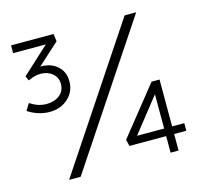

<svg xmlns="http://www.w3.org/2000/svg" viewBox="-102 -816 989 930"><g transform="rotate(-15 392.5 -351.0)"><path d="M128 -342Q100 -342 70.5 -351.5Q41 -361 20 -376L41 -410Q66 -394 85 -388.5Q104 -383 122 -383Q163 -383 189 -403.5Q215 -424 215 -460Q215 -492 191 -512Q167 -532 133 -532Q117 -532 104.5 -529Q92 -526 69 -516L59 -539L194 -663H30V-702H243L248 -664L140 -566Q142 -566 145 -566Q194 -566 226 -537.5Q258 -509 258 -461Q258 -409 220.5 -375.5Q183 -342 128 -342ZM133 0 599 -700H657L191 0ZM682 0H642V-83H458L450 -116L642 -356H682V-121H743V-83H682ZM506 -121H642V-293Z"/></g></svg>

Font: Lexend ExtraLight
Style: Regular
Weight: 200
Designer: Bonnie Shaver-Troup, Thomas Jockin
Foundry: Lexend
Version: Version 1.007; ttfautohint (v1.8.3)